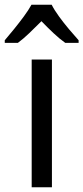

<svg xmlns="http://www.w3.org/2000/svg" viewBox="-55 -786 350 806"><path d="M163 0H78V-536H163ZM162 -766Q173 -744 193 -716.5Q213 -689 235 -663Q257 -637 275 -617V-606H219Q195 -623 169.5 -647Q144 -671 119 -697Q93 -671 68 -647Q43 -623 20 -606H-35V-617Q-17 -638 4.5 -664.5Q26 -691 45.5 -717.5Q65 -744 77 -766Z"/></svg>

Font: Noto Sans Kannada SemiCondensed
Style: Regular
Weight: 400
Width: 4
Designer: Jelle Bosma - Monotype Design Team
Foundry: Monotype Imaging Inc.
Version: Version 2.005; ttfautohint (v1.8.4.7-5d5b)